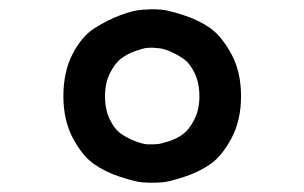

<svg xmlns="http://www.w3.org/2000/svg" viewBox="-20 -770 658 415"><path d="M117 -562Q117 -615 137 -653.5Q157 -692 185 -709.5Q213 -727 241 -737.5Q269 -748 289 -749L309 -750Q317 -750 330 -749Q343 -748 376 -737.5Q409 -727 434 -709.5Q459 -692 480 -653.5Q501 -615 501 -562Q501 -510 480.5 -471.5Q460 -433 435 -415.5Q410 -398 377.5 -387.5Q345 -377 331.5 -376Q318 -375 309 -375Q300 -375 286.5 -376Q273 -377 240.5 -387.5Q208 -398 183 -415.5Q158 -433 137.5 -471.5Q117 -510 117 -562ZM309 -458Q313 -458 320 -458.5Q327 -459 344.5 -464.5Q362 -470 375.5 -480Q389 -490 400 -511.5Q411 -533 411 -562Q411 -591 400.5 -612.5Q390 -634 375 -644Q360 -654 345 -660Q330 -666 320 -666L309 -667Q305 -667 298 -666.5Q291 -666 273.5 -660Q256 -654 242.5 -644Q229 -634 218 -612.5Q207 -591 207 -562Q207 -533 217.5 -511.5Q228 -490 243 -480Q258 -470 273 -464.5Q288 -459 298 -458Z"/></svg>

Font: Hermit
Style: Regular
Weight: 400
Designer: Pablo Caro
Version: Version 2.000;PS 002.000;hotconv 1.0.88;makeotf.lib2.5.64775